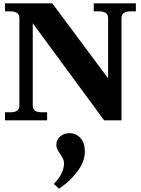

<svg xmlns="http://www.w3.org/2000/svg" viewBox="-20 -720 843 1149"><path d="M10 -48H42Q96 -48 96 -88V-612Q96 -652 42 -652H10V-700H293L627 -251V-612Q627 -652 573 -652H541V-700H793V-652H761Q707 -652 707 -612V0H603L176 -581V-88Q176 -48 230 -48H262V0H10ZM302 381Q363 318 363 257Q363 242 357 230Q351 218 340 201Q329 186 323 173.5Q317 161 317 146Q317 118 339 97.5Q361 77 396 77Q436 77 462 106.5Q488 136 488 187Q488 248 441 309Q394 370 333 409Z"/></svg>

Font: Taviraj Black
Style: Regular
Weight: 900
Designer: Katatrad Team
Foundry: CadsonDemak
Version: Version 1.001